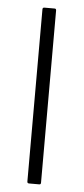

<svg xmlns="http://www.w3.org/2000/svg" viewBox="-51 -713 324 743"><g transform="rotate(5 111.0 -341.5)"><path d="M91 0Q84 0 84 -7V-676Q84 -683 91 -683H131Q137 -683 137 -676V-7Q137 0 131 0Z"/></g></svg>

Font: Sofia Sans Light
Style: Regular
Weight: 300
Designer: Botio Nikoltchev, Ani Petrova
Foundry: lettersoup
Version: Version 4.100; ttfautohint (v1.8.3)